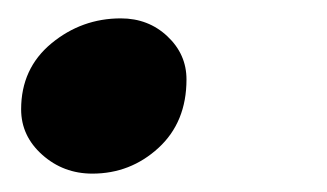

<svg xmlns="http://www.w3.org/2000/svg" viewBox="-20 -170 356 209"><path d="M111.5 -150Q141.5 -150 162.2 -130.5Q183 -111 183 -83.5Q183 -37 152.5 -9Q122 19 80.5 19Q49 19 26 -1.5Q3 -22 3 -51Q3 -95.5 36 -122.8Q69 -150 111.5 -150Z"/></svg>

Font: Grandstander Medium
Style: Italic
Weight: 500
Italic angle: -15°
Designer: Tyler Finck
Foundry: Etcetera Type Co
Version: Version 1.200; ttfautohint (v1.8.3)